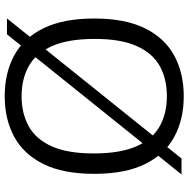

<svg xmlns="http://www.w3.org/2000/svg" viewBox="-12 -778 799 814"><g transform="rotate(-90 387.0 -370.5)"><path d="M122.5 0H55L649 -740H716.5ZM386.5 9.5Q288 9.5 214 -30.8Q140 -71 98.8 -154.8Q57.5 -238.5 57.5 -370Q57.5 -501.5 99 -585.2Q140.5 -669 214.5 -709.2Q288.5 -749.5 386.5 -749.5Q485.5 -749.5 559.5 -709.2Q633.5 -669 674.8 -585Q716 -501 716 -370Q716 -239 674.5 -155Q633 -71 558.8 -30.8Q484.5 9.5 386.5 9.5ZM386.5 -62Q460 -62 514.5 -92.2Q569 -122.5 599.2 -189.8Q629.5 -257 629.5 -367.5Q629.5 -480.5 599.2 -548.8Q569 -617 514.2 -647.5Q459.5 -678 386.5 -678Q314 -678 259.2 -647.8Q204.5 -617.5 174.2 -550.2Q144 -483 144 -372.5Q144 -259.5 174.2 -191.2Q204.5 -123 259 -92.5Q313.5 -62 386.5 -62Z"/></g></svg>

Font: Encode Sans SC SemiExpanded
Style: Regular
Weight: 400
Width: 6
Designer: Multiple Designers
Foundry: Impallari Type
Version: Version 3.002